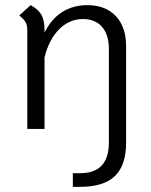

<svg xmlns="http://www.w3.org/2000/svg" viewBox="-20 -501 585 746"><path d="M263 172H291Q403 172 403 53V-311Q403 -366 376.5 -396.5Q350 -427 303 -427Q249 -427 209.5 -387Q170 -347 153 -278V0H86V-385Q86 -403 79.5 -414.5Q73 -426 55 -441L99 -481Q130 -464 141.5 -442.5Q153 -421 153 -383V-374Q178 -426 220.5 -453.5Q263 -481 319 -481Q390 -481 430 -438.5Q470 -396 470 -321V53Q470 141 426.5 183Q383 225 291 225H263Z"/></svg>

Font: KoHo
Style: Regular
Weight: 400
Version: Version 1.000; ttfautohint (v1.6)